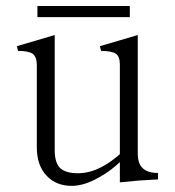

<svg xmlns="http://www.w3.org/2000/svg" viewBox="-20 -601 582 639"><path d="M36.1 -447.3 40 -431.6Q75.2 -431.6 88.9 -421.9Q102.5 -411.1 102.5 -384.8V-111.3Q102.5 -49.8 135.7 -15.6Q167 17.6 218.8 17.6Q260.7 17.6 311.5 -11.7Q349.6 -33.2 378.9 -61.5V5.9Q417 2 440.4 0Q466.8 -2 505.9 -3.9V-25.4Q470.7 -25.4 454.1 -42Q438.5 -57.6 438.5 -89.8V-484.4L312.5 -447.3L316.4 -431.6Q351.6 -431.6 366.2 -421.9Q378.9 -412.1 378.9 -387.7V-87.9Q346.7 -59.6 317.4 -44.9Q278.3 -24.4 239.3 -24.4Q198.2 -24.4 179.7 -42Q162.1 -60.5 162.1 -100.6V-484.4ZM104.5 -581.1V-543.9H412.1V-581.1Z"/></svg>

Font: Batang
Style: Regular
Weight: 400
Version: Version 2.21